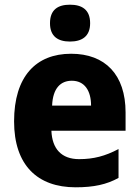

<svg xmlns="http://www.w3.org/2000/svg" viewBox="-20 -788 593 818"><path d="M278 -768C227 -768 193 -747 193 -689C193 -632 228 -611 278 -611C328 -611 364 -632 364 -689C364 -747 329 -768 278 -768ZM283 -559C133 -559 40 -462 40 -271C40 -84 140 10 302 10C380 10 434 -2 485 -30V-153C428 -123 379 -110 317 -110C242 -110 202 -154 199 -231H515V-309C515 -470 428 -559 283 -559ZM286 -444C340 -444 368 -402 368 -338H202C205 -413 239 -444 286 -444Z"/></svg>

Font: Noto Sans Gurmukhi UI SemiCondensed ExtraBold
Style: Regular
Weight: 800
Width: 4
Designer: Jelle Bosma - Monotype Design Team
Foundry: Monotype Imaging Inc.
Version: Version 2.004